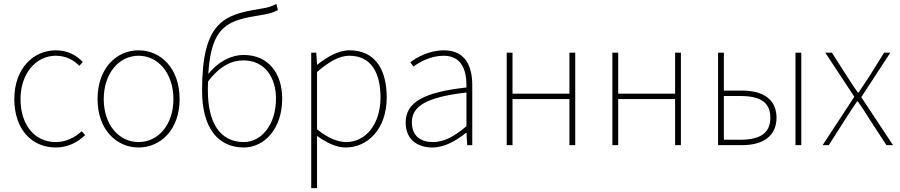

<svg xmlns="http://www.w3.org/2000/svg" viewBox="-20 -750 4648 992"><path d="M268 12C330 12 380 -14 420 -52L402 -72C369 -41 322 -16 268 -16C158 -16 86 -106 86 -238C86 -370 166 -462 268 -462C320 -462 360 -440 390 -410L408 -430C376 -462 334 -490 268 -490C154 -490 54 -398 54 -238C54 -80 146 12 268 12Z M696 12C810 12 908 -80 908 -238C908 -398 810 -490 696 -490C582 -490 484 -398 484 -238C484 -80 582 12 696 12ZM696 -16C594 -16 516 -106 516 -238C516 -370 594 -462 696 -462C798 -462 876 -370 876 -238C876 -106 798 -16 696 -16Z M1054 -282C1054 -299 1054 -314 1055 -329C1118 -412 1180 -438 1238 -438C1348 -438 1406 -350 1406 -240C1406 -108 1332 -16 1240 -16C1114 -16 1054 -120 1054 -282ZM1240 12C1345 12 1438 -84 1438 -240C1438 -374 1364 -466 1240 -466C1174 -466 1108 -432 1056 -368C1072 -624 1163 -645 1328 -672C1366 -678 1390 -684 1416 -698L1408 -730C1380 -716 1372 -712 1322 -704C1136 -674 1024 -636 1024 -282C1024 -92 1104 12 1240 12Z M1588 222H1618V-48C1670 -10 1720 12 1766 12C1880 12 1978 -84 1978 -246C1978 -394 1916 -490 1786 -490C1726 -490 1668 -454 1620 -416H1618L1614 -478H1588ZM1768 -16C1730 -16 1676 -34 1618 -82V-378C1680 -432 1734 -462 1784 -462C1902 -462 1946 -368 1946 -246C1946 -112 1872 -16 1768 -16Z M2214 12C2278 12 2338 -24 2388 -64H2390L2394 0H2420V-310C2420 -406 2386 -490 2274 -490C2196 -490 2130 -452 2100 -428L2116 -406C2146 -428 2204 -462 2272 -462C2372 -462 2392 -376 2390 -298C2174 -274 2076 -224 2076 -117C2076 -26 2140 12 2214 12ZM2216 -16C2158 -16 2108 -44 2108 -118C2108 -200 2180 -248 2390 -272V-98C2326 -44 2274 -16 2216 -16Z M2598 0H2628V-238H2922V0H2952V-478H2922V-266H2628V-478H2598Z M3144 0H3174V-238H3468V0H3498V-478H3468V-266H3174V-478H3144Z M3690 0H3814C3926 0 3992 -50 3992 -142C3992 -234 3926 -282 3814 -282H3720V-478H3690ZM3720 -28V-254H3804C3909 -254 3960 -221 3960 -142C3960 -63 3909 -28 3804 -28ZM4090 0H4120V-478H4090Z M4230 0H4262L4350 -138C4370 -168 4388 -198 4408 -226H4412C4432 -198 4452 -168 4470 -138L4560 0H4594L4430 -248L4580 -478H4548L4468 -350C4450 -324 4434 -298 4416 -272H4412C4394 -298 4376 -324 4360 -350L4278 -478H4244L4394 -250Z"/></svg>

Font: Source Sans Pro ExtraLight
Style: Regular
Weight: 200
Designer: Paul D. Hunt
Foundry: Adobe Systems Incorporated
Version: Version 3.006;hotconv 1.0.111;makeotfexe 2.5.65597